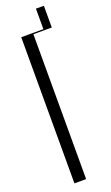

<svg xmlns="http://www.w3.org/2000/svg" viewBox="-156 -830 497 863"><g transform="rotate(-20 92.0 -398.5)"><path d="M39 -699H145V-797H183V-693H95V0H39Z"/></g></svg>

Font: Moniqa Cond Display
Style: Regular
Weight: 400
Width: 3
Designer: Rajesh Rajput
Foundry: Rajesh Rajput
Version: Version 1.000